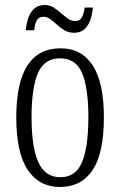

<svg xmlns="http://www.w3.org/2000/svg" viewBox="-20 -737 479 767"><path d="M219 10Q137 10 91 -58Q45 -126 45 -268Q45 -544 222 -544Q306 -544 350.5 -475.5Q395 -407 395 -268Q395 -125 350 -57.5Q305 10 219 10ZM221 -29Q283 -29 308 -90Q333 -151 333 -268Q333 -386 308 -445Q283 -504 220 -504Q157 -504 131.5 -445Q106 -386 106 -268Q106 -150 133 -89.5Q160 -29 221 -29ZM276 -606Q255 -606 238.5 -615.5Q222 -625 208 -638Q194 -651 181 -660.5Q168 -670 154 -670Q134 -670 126 -654Q118 -638 117 -616H83Q85 -640 92.5 -663.5Q100 -687 116 -702Q132 -717 159 -717Q178 -717 194 -707Q210 -697 224 -684.5Q238 -672 251.5 -662.5Q265 -653 280 -653Q300 -653 308 -669.5Q316 -686 318 -707H351Q349 -682 341.5 -659Q334 -636 318 -621Q302 -606 276 -606Z"/></svg>

Font: Noto Serif Sinhala ExtraCondensed Light
Style: Regular
Weight: 300
Width: 2
Designer: Jelle Bosma - Monotype Design Team
Foundry: Monotype Imaging Inc.
Version: Version 2.007; ttfautohint (v1.8.4.7-5d5b)